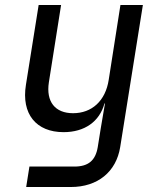

<svg xmlns="http://www.w3.org/2000/svg" viewBox="-20 -570 640 770"><path d="M85 180H264C372 180 446 119 462 20L553 -550H463L416 -250C403 -165 348 -116 273 -116C201 -116 164 -162 176 -240L225 -550H135L84 -230C65 -113 125 -40 235 -40C319 -40 379 -82 399 -155H401L384 -55L372 20C363 74 334 98 278 98H98Z"/></svg>

Font: JetBrains Mono
Style: Italic
Weight: 400
Italic angle: -9°
Monospace: yes
Designer: Philipp Nurullin, Konstantin Bulenkov
Foundry: JetBrains
Version: Version 2.305